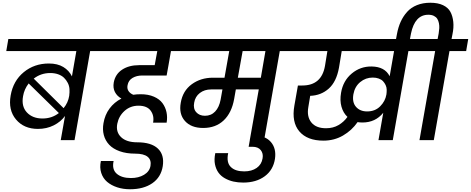

<svg xmlns="http://www.w3.org/2000/svg" viewBox="-20 -1026 3449 1406"><path d="M424.8 0 456.1 -176.8Q424.8 -133.8 373 -107.9Q321.3 -82 257.8 -82Q155.3 -82 97.2 -151.1Q39.1 -220.2 58.1 -327.1Q76.7 -434.1 154.1 -497.6Q231.4 -561 337.9 -561Q401.4 -561 443.6 -535.4Q485.8 -509.8 506.8 -466.8L539.1 -651.9H25.9L41 -740.2H776.9L762.2 -651.9H640.1L525.9 0ZM348.1 -491.2Q279.3 -491.2 227.1 -450.2L445.8 -233.9Q479 -274.4 486.8 -324.2Q490.2 -349.6 488.8 -373.5Q487.3 -397.5 476.3 -418.9Q465.3 -440.4 448.7 -456.5Q432.1 -472.7 406.2 -481.9Q380.4 -491.2 348.1 -491.2ZM291 -158.2Q359.9 -158.2 411.1 -198.2L189.9 -415Q157.2 -372.6 148.9 -321.8Q135.3 -247.1 177 -202.6Q218.8 -158.2 291 -158.2Z M932.1 359.9Q881.3 359.9 838.1 345.7Q794.9 331.5 764.6 305.9Q734.4 280.3 721.4 240.5Q708.5 200.7 718.8 152.8H812Q798.3 214.4 834.7 246.1Q871.1 277.8 939 277.8Q995.1 277.8 1034.9 253.9Q1074.7 230 1082 189Q1089.4 145.5 1061.3 122.3Q1033.2 99.1 969.7 99.1Q905.3 99.1 856.4 81.5Q807.6 64 779.3 33.7Q751 3.4 740.2 -37.1Q729.5 -77.6 737.8 -124Q748 -185.1 782.2 -231.2Q816.4 -277.3 869.1 -304.2Q836.9 -322.3 821.5 -352.3Q806.2 -382.3 813 -421.9Q824.2 -482.9 874.3 -515.9Q924.3 -548.8 998 -548.8H1112.8L1131.8 -651.9H735.8L752 -740.2H1384.8L1369.1 -651.9H1231.9L1213.9 -548.8L1200.2 -473.1H1022Q980.5 -473.1 950.4 -455.3Q920.4 -437.5 914.1 -401.9Q909.2 -377.4 920.9 -359.6Q932.6 -341.8 956.1 -332Q980 -335.9 1010.7 -335.9Q1065.9 -335.9 1106.9 -318.1Q1147.9 -300.3 1169.7 -270.8Q1191.4 -241.2 1199.2 -204.6Q1207 -168 1200.2 -127.9H1101.1Q1110.4 -178.2 1083.7 -215.1Q1057.1 -252 994.1 -252Q934.6 -252 892.3 -214.1Q850.1 -176.3 838.9 -120.1Q827.1 -59.6 866.7 -21.7Q906.2 16.1 984.9 16.1Q1087.9 16.1 1136.2 62Q1184.6 107.9 1171.9 190.9Q1159.2 271.5 1095.5 315.7Q1031.7 359.9 932.1 359.9Z M1481 -178.2Q1525.9 -178.2 1555.4 -209.2Q1585 -240.2 1595.7 -296.9L1608.9 -371.1H1525.9Q1477.5 -371.1 1443.4 -345Q1409.2 -318.8 1401.9 -273.9Q1393.6 -231 1416.7 -204.6Q1439.9 -178.2 1481 -178.2ZM1890.1 -457 1923.8 -651.9H1756.8L1721.7 -457ZM1300.8 -651.9 1315.9 -740.2H2166L2150.9 -651.9H2028.8L1914.1 0H1809.1L1875 -371.1H1707L1694.8 -301.8Q1676.8 -200.2 1618.2 -144.5Q1559.6 -88.9 1467.8 -88.9Q1379.9 -88.9 1334.2 -140.1Q1288.6 -191.4 1303.7 -273.9Q1318.4 -360.8 1384 -408.9Q1449.7 -457 1539.1 -457H1624L1658.7 -651.9Z M1760.7 311Q1722.7 311 1689.2 303.5Q1655.8 295.9 1626.7 279.5Q1597.7 263.2 1579.6 238Q1561.5 212.9 1554.2 177.2Q1546.9 141.6 1556.6 95.2H1650.9Q1643.6 130.4 1648.7 155.8Q1653.8 181.2 1670.9 197.5Q1688 213.9 1712.4 221.4Q1736.8 229 1768.6 229Q1823.2 229 1859.4 203.9Q1895.5 178.7 1902.8 133.8Q1909.2 98.1 1889.6 73.5Q1870.1 48.8 1828.6 48.8H1800.8L1815.4 -33.2H1843.8Q1923.3 -33.2 1963.9 14.2Q2004.4 61.5 1993.7 136.2Q1981.4 218.3 1918.9 264.6Q1856.4 311 1760.7 311Z M2751.5 0 2786.6 -200.2Q2729 -128.9 2633.8 -128.9Q2615.7 -128.9 2598.6 -131.8Q2556.2 -70.8 2491.7 -33.4Q2427.2 3.9 2348.6 3.9Q2229.5 3.9 2171.9 -64Q2114.3 -131.8 2135.7 -252.9L2161.6 -399.9H2193.8Q2335 -399.9 2359.9 -543.9L2377.4 -651.9H2103.5L2119.6 -740.2H3107.4L3091.8 -651.9H2970.7L2856.4 0ZM2668.5 -210Q2726.6 -210 2763.9 -247.3Q2801.3 -284.7 2809.6 -334Q2812 -351.6 2811.8 -369.1Q2811.5 -386.7 2804 -402.8Q2796.4 -418.9 2784.9 -431.2Q2773.4 -443.4 2753.9 -450.7Q2734.4 -458 2709.5 -458Q2657.7 -458 2617.9 -425Q2578.1 -392.1 2567.9 -335.9Q2557.6 -277.3 2586.9 -243.7Q2616.2 -210 2668.5 -210ZM2367.7 -86.9Q2419.4 -86.9 2459 -110.1Q2498.5 -133.3 2524.4 -169.9Q2493.2 -199.2 2480.5 -244.9Q2467.8 -290.5 2477.5 -346.2Q2492.2 -434.6 2555.7 -487.5Q2619.1 -540.5 2701.7 -539.1Q2798.3 -537.6 2833.5 -467.8L2865.7 -651.9H2482.4L2462.4 -530.8Q2443.8 -427.7 2387.7 -377.4Q2331.5 -327.1 2251.5 -324.2L2237.8 -241.2Q2225.6 -171.9 2260 -129.4Q2294.4 -86.9 2367.7 -86.9Z M2875.5 -715.8 2886.7 -775.9Q2896 -826.7 2914.3 -866.9Q2932.6 -907.2 2961.4 -939.2Q2990.2 -971.2 3033.4 -988.5Q3076.7 -1005.9 3131.3 -1005.9Q3187 -1005.9 3224.4 -988Q3261.7 -970.2 3278.3 -939.2Q3294.9 -908.2 3299.3 -866.2Q3303.7 -824.2 3293.5 -775.9L3286.6 -740.2H3408.7L3393.6 -651.9H3271.5L3156.7 0H3051.8L3166.5 -651.9H3044.4L3059.6 -740.2H3184.6L3192.4 -780.8Q3195.8 -801.8 3196.8 -819.8Q3197.8 -837.9 3194.1 -856.4Q3190.4 -875 3182.1 -888.2Q3173.8 -901.4 3157.2 -909.7Q3140.6 -918 3116.7 -918Q3018.1 -918 2989.7 -780.8L2977.5 -715.8Z"/></svg>

Font: Poppins Medium
Style: Italic
Weight: 500
Italic angle: -10°
Designer: Ninad Kale (Devanagari), Jonny Pinhorn (Latin)
Foundry: Indian Type Foundry
Version: Version 3.200;PS 1.000;hotconv 16.6.54;makeotf.lib2.5.65590